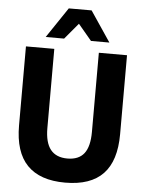

<svg xmlns="http://www.w3.org/2000/svg" viewBox="-61 -979 786 1039"><g transform="rotate(5 331.5 -459.5)"><path d="M332 11Q195 11 126 -60Q57 -131 57 -276V-705H211V-275Q211 -196 241.5 -158Q272 -120 333 -120Q394 -120 423.5 -157.5Q453 -195 453 -275V-705H606V-276Q606 -131 538 -60Q470 11 332 11ZM159 -765 270 -930H394L505 -765H405L332 -852L259 -765Z"/></g></svg>

Font: Nunito Sans 12pt ExtraLight
Style: Weight 830 Width 84 Optical size 12.0 YTLC 445
Weight: 830
Width: 4
Designer: Vernon Adams
Foundry: Vernon Adams
Version: Version 3.101;gftools[0.9.27]